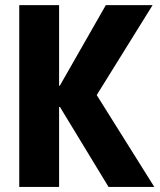

<svg xmlns="http://www.w3.org/2000/svg" viewBox="-20 -740 634 760"><path d="M56.2 0V-719.7H213.9V-400.4H251.5L202.6 -376L398.9 -719.7H584L335.9 -320.3V-406.7L590.8 0H409.7L202.6 -340.8L251.5 -316.4H213.9V0Z"/></svg>

Font: Reddit Sans Condensed ExtraBold
Style: Regular
Weight: 800
Designer: Stephen Hutchings
Foundry: Reddit
Version: Version 1.014